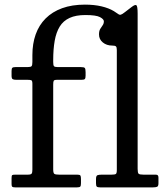

<svg xmlns="http://www.w3.org/2000/svg" viewBox="-20 -810 720 830"><path d="M210 -444Q210 -456.5 212.2 -460.8Q214.5 -465 227 -465H332Q343 -465 346.5 -468.2Q350 -471.5 350 -483V-498Q350 -512.5 346.5 -516.2Q343 -520 329.5 -520H230Q216.5 -520 213.2 -524Q210 -528 210 -542V-550Q210 -597.5 216.5 -634Q223 -670.5 238.2 -695.2Q253.5 -720 280.8 -732.5Q308 -745 349 -745Q395.5 -745 412.2 -736Q429 -727 429 -718Q429 -708 423.8 -700.8Q418.5 -693.5 413.2 -684.8Q408 -676 408 -661Q408 -640 424.5 -626.5Q441 -613 465 -613Q477 -613 481 -609.5Q485 -606 485 -594V-75Q485 -61 480.8 -58Q476.5 -55 462 -55H421Q408.5 -55 401.8 -52.8Q395 -50.5 395 -36V-18Q395 -6.5 398.5 -3.2Q402 0 413 0H641Q653 0 659 -2.5Q665 -5 665 -18V-42Q665 -48.5 662.5 -51.8Q660 -55 653 -55H600Q583.5 -55 579.2 -59Q575 -63 575 -80V-751Q575 -783.5 569.5 -787.5Q564 -791.5 548 -779L520 -757.5Q508 -748 502.2 -746.5Q496.5 -745 490.8 -749.5Q485 -754 472 -762Q450.5 -775 419 -782.5Q387.5 -790 347 -790Q291 -790 248.5 -774.5Q206 -759 177.2 -730.2Q148.5 -701.5 134.2 -661.2Q120 -621 120 -572V-542Q120 -528 116.5 -524Q113 -520 99 -520H47Q37 -520 33.5 -517Q30 -514 30 -503V-483Q30 -471 34.5 -468Q39 -465 50 -465H98Q111 -465 115.5 -463Q120 -461 120 -448V-77Q120 -64.5 117 -59.8Q114 -55 100 -55H46.5Q35.5 -55 32.8 -53Q30 -51 30 -40V-14Q30 -5 33.2 -2.5Q36.5 0 46 0H313Q324 0 327 -3.5Q330 -7 330 -18V-36Q330 -47.5 327.5 -51.2Q325 -55 314 -55H236Q220.5 -55 215.2 -58.2Q210 -61.5 210 -78Z"/></svg>

Font: Besley
Style: Regular
Weight: 400
Designer: Owen Earl
Foundry: indestructible type*
Version: Version 4.000